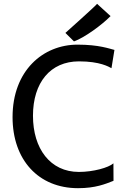

<svg xmlns="http://www.w3.org/2000/svg" viewBox="-20 -987 681 1015"><path d="M46.4 -367.7C46.4 -142.6 182.6 7.8 392.6 7.8C484.9 7.8 537.1 -14.2 580.1 -31.2L579.6 -123.5C553.7 -100.6 473.1 -78.1 397 -78.1C245.6 -78.1 154.3 -201.2 154.3 -375C154.3 -550.8 246.6 -662.6 397.5 -662.6C509.3 -662.6 555.2 -633.8 569.3 -626.5L585 -723.1C558.6 -729.5 502.9 -751 390.1 -751C207.5 -751 46.4 -613.8 46.4 -367.7ZM371.1 -768.1C427.2 -788.1 519 -855.5 564.5 -901.9L493.2 -966.8C490.7 -960.4 329.1 -815.9 325.7 -813Z"/></svg>

Font: Merriweather Sans
Style: Regular
Weight: 400
Designer: Eben Sorkin ( eben@eyebytes.com )
Foundry: Eben Sorkin
Version: Version 1.003